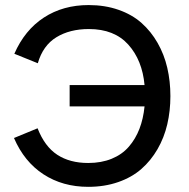

<svg xmlns="http://www.w3.org/2000/svg" viewBox="-20 -721 739 751"><path d="M325.2 9.8Q225.1 9.8 149.9 -39.3Q74.7 -88.4 34.7 -181.2L127 -219.2Q154.8 -147.9 203.9 -115.7Q252.9 -83.5 325.2 -83.5Q376.5 -83.5 417 -100.1Q457.5 -116.7 483.9 -147.2Q510.3 -177.7 525.4 -217Q540.5 -256.3 545.4 -304.7H252.4V-388.2H545.4Q536.6 -485.4 481.9 -546.4Q427.2 -607.4 327.6 -607.4Q252.9 -607.4 200.4 -575.2Q147.9 -543 127.9 -473.6L36.1 -510.7Q76.7 -603.5 151.6 -652.3Q226.6 -701.2 326.7 -701.2Q390.6 -701.2 443.6 -682.6Q496.6 -664.1 533.7 -631.1Q570.8 -598.1 596.4 -553.2Q622.1 -508.3 634.3 -455.8Q646.5 -403.3 646.5 -345.2Q646.5 -287.1 634.3 -234.9Q622.1 -182.6 596.2 -137.7Q570.3 -92.8 533 -60.1Q495.6 -27.3 442.4 -8.8Q389.2 9.8 325.2 9.8Z"/></svg>

Font: HK Grotesk Medium
Style: Regular
Weight: 500
Designer: Alfredo Marco Pradil and Stefan Peev
Foundry: Hanken Design Co.
Version: Version 1.045;PS 001.045;hotconv 1.0.88;makeotf.lib2.5.64775